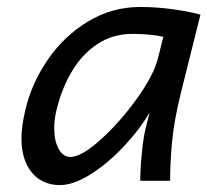

<svg xmlns="http://www.w3.org/2000/svg" viewBox="-20 -518 594 550"><path d="M398.9 -157.7 408.7 -196.3Q380.9 -147.9 335.4 -99.4Q290 -50.8 240.5 -19.3Q190.9 12.2 151.4 12.2Q119.1 12.2 94.2 -3.4Q69.3 -19 55.4 -49.3Q41.5 -79.6 41.5 -122.1Q41.5 -155.3 52.2 -201.2Q69.8 -278.3 116.5 -346.4Q163.1 -414.6 231.9 -456.3Q300.8 -498 381.3 -498Q426.8 -498 472.4 -491.9Q518.1 -485.8 554.2 -476.1L498.5 -253.4Q479 -174.8 473.1 -113.8Q467.3 -52.7 467.3 0H381.8Q381.8 -35.2 386.5 -81.5Q391.1 -127.9 398.9 -157.7ZM359.4 -420.9Q303.2 -420.9 259.5 -392.1Q215.8 -363.3 186.8 -314.9Q157.7 -266.6 142.6 -206.1Q135.3 -176.8 135.3 -150.9Q135.3 -114.7 147.9 -91.6Q160.6 -68.4 181.6 -68.4Q213.4 -68.4 268.8 -118.4Q324.2 -168.5 372.6 -236.1Q420.9 -303.7 432.6 -351.6L447.8 -412.6Q411.1 -420.9 359.4 -420.9Z"/></svg>

Font: Lesson One
Style: Italic
Weight: 400
Italic angle: -14°
Designer: But Ko, Victor Gaultney, Annie Olsen, Julie Remington, Don Collingsworth, Eric Hays, Becca Hirsbrunner
Version: Version 1.100